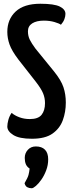

<svg xmlns="http://www.w3.org/2000/svg" viewBox="-20 -730 388 1024"><path d="M150 10Q83 10 51 -10Q19 -30 19 -55Q19 -70 24.5 -90.5Q30 -111 42 -128Q58 -114 83.5 -104.5Q109 -95 139 -95Q184 -95 202 -118Q220 -141 220 -180Q220 -208 209.5 -233Q199 -258 171 -294L77 -414Q43 -459 31 -492.5Q19 -526 19 -560Q19 -627 63.5 -668.5Q108 -710 195 -710Q269 -710 299 -695Q329 -680 329 -656Q329 -643 323.5 -628Q318 -613 305 -598Q296 -605 270.5 -612.5Q245 -620 214 -620Q175 -620 152 -605.5Q129 -591 129 -563Q129 -538 139 -518Q149 -498 169 -471L269 -348Q306 -302 318.5 -264.5Q331 -227 331 -183Q331 -133 315 -89Q299 -45 260 -17.5Q221 10 150 10ZM149 274Q136 274 125.5 268.5Q115 263 111 247Q128 218 132 203Q136 188 138 169Q123 159 117.5 145Q112 131 112 112Q112 87 128.5 69Q145 51 171 51Q203 51 220 68.5Q237 86 237 120Q237 150 226.5 178Q216 206 201 227.5Q186 249 171.5 261.5Q157 274 149 274Z"/></svg>

Font: Yanone Kaffeesatz ExtraLight SemiBold
Style: Regular
Weight: 600
Version: Version 2.003